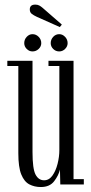

<svg xmlns="http://www.w3.org/2000/svg" viewBox="-20 -780 386 812"><path d="M152.5 11Q126 11 104.2 -0.2Q82.5 -11.5 70 -42.2Q57.5 -73 57.5 -132V-501H11V-523H117.5V-136.5Q117.5 -66.5 130.2 -42Q143 -17.5 166.5 -17.5Q187.5 -17.5 201.8 -37.5Q216 -57.5 223.5 -87.2Q231 -117 231 -145.5V-501H185V-523H291V-22.5H334.5V0H235L233.5 -63Q228 -38.5 209.2 -13.8Q190.5 11 152.5 11ZM230.5 -562.5Q215.5 -562.5 205 -573Q194.5 -583.5 194.5 -597.5Q194.5 -613 205 -624.2Q215.5 -635.5 230.5 -635.5Q244.5 -635.5 255.2 -624.2Q266 -613 266 -597.5Q266 -583.5 255.2 -573Q244.5 -562.5 230.5 -562.5ZM117.5 -562.5Q103.5 -562.5 93 -573Q82.5 -583.5 82.5 -597.5Q82.5 -613 93 -624.2Q103.5 -635.5 117.5 -635.5Q132.5 -635.5 143.5 -624.2Q154.5 -613 154.5 -597.5Q154.5 -583.5 143.5 -573Q132.5 -562.5 117.5 -562.5ZM233 -665.5 135.5 -709Q122.5 -715 114.2 -721.5Q106 -728 106 -740Q106 -760.5 129 -760.5Q139 -760.5 146 -756.8Q153 -753 160 -747L241.5 -676Z"/></svg>

Font: Imbue 50pt Light
Style: Regular
Weight: 300
Designer: Tyler Finck
Foundry: Etcetera Type Company
Version: Version 1.102; ttfautohint (v1.8.3)